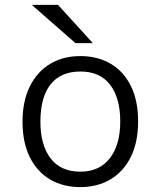

<svg xmlns="http://www.w3.org/2000/svg" viewBox="-20 -752 656 784"><path d="M308 12Q237.5 12 184.5 -19.2Q131.5 -50.5 101.8 -110.2Q72 -170 72 -255Q72 -339 101.8 -399Q131.5 -459 184.5 -491Q237.5 -523 308 -523Q378.5 -523 431.8 -491.8Q485 -460.5 514.5 -400.8Q544 -341 544 -256Q544 -172 514.5 -112Q485 -52 431.8 -20Q378.5 12 308 12ZM308 -51Q385.5 -51 428.2 -105.5Q471 -160 471 -256Q471 -351.5 429.8 -405.8Q388.5 -460 308 -460Q228 -460 186.5 -407.5Q145 -355 145 -255Q145 -160 186.5 -105.5Q228 -51 308 -51ZM288 -576 110 -732H217L359 -576Z"/></svg>

Font: Overpass Mono Light
Style: Regular
Weight: 300
Monospace: yes
Designer: Delve Withrington, Dave Bailey
Foundry: Delve Fonts LLC
Version: Version 4.000